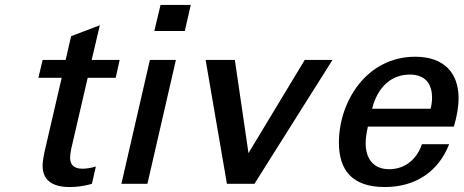

<svg xmlns="http://www.w3.org/2000/svg" viewBox="-20 -742 1871 775"><path d="M267 -139 334 -428H447L463 -500H350L383 -640L267 -596L245 -500H152L135 -428H229L159 -126C155 -106 152 -88 152 -73C152 -17 188 13 262 13C288 13 321 9 351 0L367 -70C349 -64 328 -61 313 -61C277 -61 263 -78 263 -106C263 -116 265 -127 267 -139Z M726 -617 750 -722H628L603 -617ZM575 0 690 -500H585L470 0Z M1322 -500H1210L983 -124L928 -500H810L896 0H1007Z M1348 -166C1348 -55 1402 13 1533 13C1660 13 1751 -52 1793 -160H1683C1664 -102 1617 -59 1551 -59C1485 -59 1456 -104 1456 -164C1456 -185 1460 -209 1465 -231H1812C1823 -268 1831 -307 1831 -346C1831 -447 1773 -513 1656 -513C1461 -513 1348 -334 1348 -166ZM1482 -303C1504 -391 1560 -441 1634 -441C1702 -441 1724 -397 1724 -348C1724 -334 1722 -318 1718 -303Z"/></svg>

Font: Perun Medium Italic
Style: Regular
Weight: 500
Italic angle: -12°
Foundry: Copyright (c) Stefan Peev, Context Ltd, 2016
Version: Version 1.026